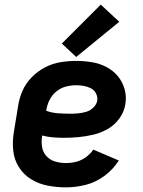

<svg xmlns="http://www.w3.org/2000/svg" viewBox="-20 -801 616 829"><path d="M265 8Q307 8 350.5 -3Q394 -14 431.5 -42Q469 -70 493 -108L383 -155Q370 -136 350.5 -122Q331 -108 309 -102.5Q287 -97 265 -97Q241 -97 218.5 -103.5Q196 -110 180.5 -127Q165 -144 161.5 -167.5Q158 -191 162 -215V-216Q184 -210 208 -208Q232 -206 255 -206H256Q288 -206 319.5 -209Q351 -212 383 -219.5Q415 -227 445 -244Q475 -261 495.5 -289.5Q516 -318 521 -350Q527 -384 518 -416Q509 -448 488.5 -472.5Q468 -497 439 -512Q410 -527 376.5 -532.5Q343 -538 309 -538Q276 -538 241.5 -532.5Q207 -527 175 -510.5Q143 -494 117 -467.5Q91 -441 77 -408.5Q63 -376 58 -342L40 -232Q33 -191 37 -151.5Q41 -112 61.5 -79.5Q82 -47 114.5 -27Q147 -7 186 0.5Q225 8 265 8ZM283 -310Q256 -310 229.5 -312Q203 -314 179 -323L180 -325Q183 -347 193.5 -368.5Q204 -390 222.5 -405.5Q241 -421 264 -427Q287 -433 309 -433Q326 -433 342 -430Q358 -427 372 -420Q386 -413 394 -398.5Q402 -384 400 -367Q397 -350 383 -336.5Q369 -323 351.5 -318Q334 -313 317 -311.5Q300 -310 283 -310ZM309 -555 495 -707 415 -781 247 -613Z"/></svg>

Font: Iosevka Sparkle
Style: Bold Italic
Weight: 700
Italic angle: -9°
Designer: Belleve Invis
Foundry: Belleve Invis
Version: Version 4.5.0; ttfautohint (v1.8.3)